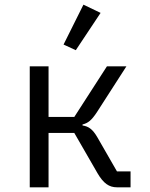

<svg xmlns="http://www.w3.org/2000/svg" viewBox="-20 -799 640 819"><path d="M106.9 0H187.1V-231.9H296.9L396 -60C421.2 -17 445 0 479 0H536.9V-67.8H479L394.9 -214.1C375 -247.9 358 -259.9 332 -263.8V-268.1C355.8 -274.1 370 -285.2 393.1 -320L519.2 -516H436.1L296.9 -300.1H187.1V-516H106.9ZM251.1 -609 303.3 -584.9 409.1 -744 335.9 -779.1Z"/></svg>

Font: Margiela Mono
Style: Regular
Weight: 400
Designer: Mike Abbink, Paul van der Laan, Pieter van Rosmalen
Foundry: Bold Monday
Version: Version 2.003 2021